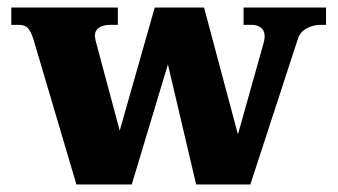

<svg xmlns="http://www.w3.org/2000/svg" viewBox="-20 -490 897 510"><path d="M846 -470V-424H831Q812 -424 794.5 -414.5Q777 -405 771 -386L645 0H501L426 -319L330 0H183L69 -385Q62 -407 54 -415.5Q46 -424 30 -424H10V-470H293V-424H272Q254 -424 243 -416.5Q232 -409 232 -394L234 -382L298 -143L391 -470H522L612 -133L680 -375Q683 -386 683 -393Q683 -409 673 -416.5Q663 -424 649 -424H627V-470Z"/></svg>

Font: Taviraj ExtraBold
Style: Regular
Weight: 800
Designer: Katatrad Team
Foundry: CadsonDemak
Version: Version 1.001